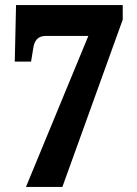

<svg xmlns="http://www.w3.org/2000/svg" viewBox="-20 -734 537 754"><path d="M82 0 327 -593H161Q137 -593 125 -580Q113 -567 110 -541L102 -492H38L43 -714H462V-657L225 0Z"/></svg>

Font: Noto Serif Thai Condensed Black
Style: Regular
Weight: 900
Width: 3
Designer: Monotype Design Team
Foundry: Monotype Imaging Inc.
Version: Version 2.002; ttfautohint (v1.8.4.7-5d5b)